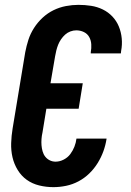

<svg xmlns="http://www.w3.org/2000/svg" viewBox="-20 -763 540 791"><path d="M200 8Q170 8 141.5 1Q113 -6 90.5 -22Q68 -38 53 -62.5Q38 -87 31.5 -115Q25 -143 26 -173.5Q27 -204 32 -234L84 -548Q89 -574 97 -599Q105 -624 120 -647.5Q135 -671 155.5 -690Q176 -709 200.5 -721Q225 -733 251.5 -738Q278 -743 303 -743Q330 -743 355.5 -739Q381 -735 403.5 -724Q426 -713 443 -695Q460 -677 469.5 -654Q479 -631 481.5 -605Q484 -579 479 -553L478 -543H354V-548Q357 -564 356 -580.5Q355 -597 347.5 -610.5Q340 -624 325.5 -631Q311 -638 294 -638Q282 -638 270 -633.5Q258 -629 248.5 -620.5Q239 -612 231.5 -601Q224 -590 219.5 -578.5Q215 -567 212 -555Q209 -543 207 -531L188 -420H321L304 -315H171L155 -217Q152 -204 151 -190.5Q150 -177 151 -164.5Q152 -152 155.5 -139.5Q159 -127 166.5 -117.5Q174 -108 185 -102.5Q196 -97 209 -97Q226 -97 242.5 -105.5Q259 -114 269.5 -128Q280 -142 286.5 -158.5Q293 -175 295 -192H419V-191Q415 -165 406 -140Q397 -115 382.5 -91.5Q368 -68 348 -48.5Q328 -29 303.5 -16Q279 -3 252.5 2.5Q226 8 200 8Z"/></svg>

Font: Iosevka Term Curly XBd Obl
Style: Regular
Weight: 800
Italic angle: -9°
Designer: Belleve Invis
Foundry: Belleve Invis
Version: Version 32.3.0